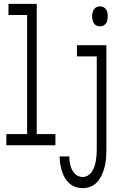

<svg xmlns="http://www.w3.org/2000/svg" viewBox="-20 -755 640 998"><path d="M13 0V-58H121V-677H24V-735H171V-58H268V0ZM500 -618Q490 -618 481.5 -622Q473 -626 468 -634Q463 -642 461 -651.5Q459 -661 459 -670Q459 -679 461 -688.5Q463 -698 468 -706Q473 -714 481.5 -718Q490 -722 500 -722Q509 -722 517.5 -718Q526 -714 531.5 -706Q537 -698 538.5 -688.5Q540 -679 540 -670Q540 -661 538.5 -651.5Q537 -642 531.5 -634Q526 -626 517.5 -622Q509 -618 500 -618ZM410 223Q391 223 373 217Q355 211 340.5 198Q326 185 316.5 168.5Q307 152 301.5 133.5Q296 115 293 96Q290 77 290 58H340Q340 70 341.5 81.5Q343 93 346 105Q349 117 354.5 127.5Q360 138 368 147Q376 156 387.5 160.5Q399 165 410 165Q425 165 438 156.5Q451 148 459 135.5Q467 123 471.5 108.5Q476 94 478.5 79.5Q481 65 482 50Q483 35 483 20V-462H380V-520H533V20Q533 42 531.5 64.5Q530 87 525 108Q520 129 511 150Q502 171 488 188Q474 205 453.5 214Q433 223 410 223Z"/></svg>

Font: Iosevka Custom Light Extended
Style: Regular
Weight: 300
Width: 7
Monospace: yes
Designer: Belleve Invis
Foundry: Belleve Invis
Version: Version 11.2.4; ttfautohint (v1.8.4)